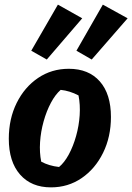

<svg xmlns="http://www.w3.org/2000/svg" viewBox="-20 -797 571 829"><path d="M200 12Q115 12 66.5 -43.5Q18 -99 18 -198Q18 -284 52 -352.5Q86 -421 144.5 -460.5Q203 -500 277 -500Q363 -500 411 -445.5Q459 -391 459 -292Q459 -206 425 -137Q391 -68 332.5 -28Q274 12 200 12ZM235 -76Q258 -95 277 -130Q296 -165 308.5 -209.5Q321 -254 324 -299.5Q327 -345 319 -385Q281 -405 242 -409Q219 -389 200 -353.5Q181 -318 168.5 -273.5Q156 -229 153 -183.5Q150 -138 158 -99Q191 -81 235 -76ZM230 -777 335 -718 182 -540 115 -578ZM424 -777 531 -718 376 -540 310 -578Z"/></svg>

Font: Piazzolla
Style: Bold Italic
Weight: 700
Italic angle: -11.3°
Designer: Juan Pablo del Peral
Foundry: Huerta Tipografica
Version: Version 1.330